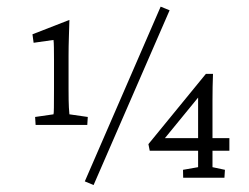

<svg xmlns="http://www.w3.org/2000/svg" viewBox="-20 -524 734 566"><path d="M182.1 -261.7Q182.1 -224.1 183.1 -207Q184.1 -189.9 184.6 -187L238.8 -179.2L237.3 -155.8H85L83.5 -179.2L137.7 -187Q138.7 -189.5 138.9 -206.8Q139.2 -224.1 139.2 -261.7V-348.6Q139.2 -368.7 138.9 -384Q138.7 -399.4 137.7 -406.2L79.1 -397.9L75.7 -422.9L184.6 -465.3Q184.1 -443.4 183.1 -415.3Q182.1 -387.2 182.1 -358.9ZM230 10.7 453.6 -504.4 480 -493.7 255.9 21.5ZM606.4 -31.2 643.1 -23.4 641.6 0H520L519.5 -23.4L564 -31.2V-251.5L573.2 -247.6L456.5 -105L460 -116.7H656.2V-79.6H421.4L417.5 -99.1L586.9 -306.2H607.9Q606.4 -269 606.4 -227.1Z"/></svg>

Font: Lateef ExtraLight
Style: Regular
Weight: 200
Designer: SIL International
Foundry: SIL International
Version: Version 4.200